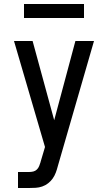

<svg xmlns="http://www.w3.org/2000/svg" viewBox="-20 -940 540 960"><path d="M70 0V-80H125Q136 -80 146.5 -82.5Q157 -85 164.5 -92.5Q172 -100 176 -110Q180 -120 183 -130V-131L205 -205L50 -735H143L251 -339L357 -735H450L269 -109Q265 -93 259 -77Q253 -61 243.5 -47.5Q234 -34 220.5 -23.5Q207 -13 191 -7.5Q175 -2 158.5 -1Q142 0 125 0ZM100 -850V-920H400V-850Z"/></svg>

Font: Iosevka SS18 Medium
Style: Regular
Weight: 500
Monospace: yes
Designer: Belleve Invis
Foundry: Belleve Invis
Version: Version 25.1.1; ttfautohint (v1.8.4)